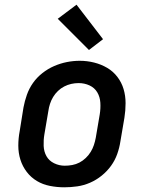

<svg xmlns="http://www.w3.org/2000/svg" viewBox="-20 -790 640 818"><path d="M254 8Q223 8 192.5 2Q162 -4 137 -19Q112 -34 94 -57.5Q76 -81 67 -109.5Q58 -138 58 -169.5Q58 -201 64 -232L80 -332Q85 -359 94.5 -386Q104 -413 120.5 -436.5Q137 -460 160.5 -478.5Q184 -497 210.5 -508.5Q237 -520 264.5 -525.5Q292 -531 320 -531Q351 -531 381 -523.5Q411 -516 436.5 -501Q462 -486 480 -462.5Q498 -439 506.5 -410.5Q515 -382 515 -350.5Q515 -319 510 -288L493 -188Q489 -161 479.5 -134Q470 -107 453 -83.5Q436 -60 413 -41.5Q390 -23 363.5 -11.5Q337 0 309 4Q281 8 254 8ZM256 -84Q272 -84 288 -87Q304 -90 318.5 -97.5Q333 -105 345.5 -117Q358 -129 366.5 -143Q375 -157 380 -172Q385 -187 388 -203L405 -303Q409 -328 407.5 -352.5Q406 -377 394.5 -396.5Q383 -416 361.5 -426Q340 -436 315 -436Q299 -436 283.5 -432.5Q268 -429 253.5 -421.5Q239 -414 227 -402.5Q215 -391 206.5 -377Q198 -363 193 -347.5Q188 -332 186 -317L169 -217Q165 -193 166 -168.5Q167 -144 178 -124.5Q189 -105 210.5 -94.5Q232 -84 256 -84Q256 -84 256 -84Q256 -84 256 -84ZM359 -577 226 -710 306 -770 419 -623Z"/></svg>

Font: Iosevka Etoile SmBdObl
Style: Regular
Weight: 600
Italic angle: -9°
Designer: Belleve Invis
Foundry: Belleve Invis
Version: Version 15.5.2; ttfautohint (v1.8.4)